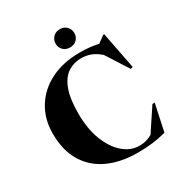

<svg xmlns="http://www.w3.org/2000/svg" viewBox="-212 -1068 1152 1228"><g transform="rotate(-30 364.0 -454.0)"><path d="M481 -20Q532 -20 574.5 -45.5L684 -210.5H701L658.5 -12.5Q605 1.5 555.8 7.2Q506.5 13 447 13Q324 13 231.5 -29.5Q139 -72 88 -156Q37 -240 37 -364Q37 -472 88 -554.2Q139 -636.5 230.8 -682.2Q322.5 -728 444 -728Q482.5 -728 514.2 -724.8Q546 -721.5 582.5 -714L632 -750.5H640L693 -478.5L676.5 -473.5L571.5 -637.5Q534.5 -669 502 -680.5Q469.5 -692 434.5 -692Q380 -692 336.5 -663.8Q293 -635.5 268 -570.2Q243 -505 243 -393Q243 -281 275.5 -197Q308 -113 362 -66.5Q416 -20 481 -20ZM409.5 -786.5Q378.5 -786.5 359.5 -805.8Q340.5 -825 340.5 -853.5Q340.5 -881.5 359.5 -901.2Q378.5 -921 409.5 -921Q440.5 -921 459.5 -901.2Q478.5 -881.5 478.5 -853.5Q478.5 -825 459.5 -805.8Q440.5 -786.5 409.5 -786.5Z"/></g></svg>

Font: Newsreader 72pt
Style: Bold
Weight: 700
Designer: Hugues Gentile
Foundry: Production Type
Version: Version 1.003; ttfautohint (v1.8.3)